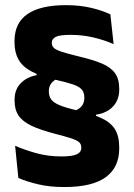

<svg xmlns="http://www.w3.org/2000/svg" viewBox="-20 -673 531 760"><path d="M273.2 -233.3Q294.2 -240.9 304 -253.8Q313.8 -266.6 313.8 -284.7V-287.2Q313.8 -306.9 303.7 -318.6Q293.7 -330.2 269.7 -338.6Q245.6 -347 203.1 -356.5Q141.4 -370.5 105.1 -389.9Q68.8 -409.2 53.1 -437.6Q37.4 -465.9 37.4 -505.7V-510.2Q37.4 -582.2 88.9 -617.4Q140.4 -652.6 240.4 -652.6Q296.6 -652.6 341.4 -641.8Q386.2 -631.1 416.9 -616.1L429.7 -498.4Q394.5 -514 350.9 -524.5Q307.3 -535 259.5 -535Q215.6 -535 200.3 -526.9Q185.1 -518.8 185.1 -504V-502.2Q185.1 -491.6 192.7 -483.8Q200.2 -476.1 223.7 -468.3Q247.2 -460.4 294.1 -449.1Q348.3 -436.3 383.3 -421.6Q418.3 -406.8 435.1 -383.5Q451.9 -360.3 451.9 -321.9V-317.5Q451.9 -277.5 427.2 -251.3Q402.4 -225.2 359.9 -219L360.4 -188.9ZM214.8 -364.3Q193.8 -357 183.6 -343.9Q173.4 -330.9 173.4 -313.3V-310.5Q173.4 -292.3 182.6 -279.5Q191.8 -266.7 215.5 -256.8Q239.1 -246.8 283 -236.6Q343.1 -223 380.4 -206Q417.6 -189.1 434.8 -161.7Q451.9 -134.4 451.9 -89.7V-85.2Q451.9 -10.3 398.4 28.5Q345 67.4 234.4 67.4Q176.4 67.4 130.9 56.5Q85.3 45.7 52.7 31.5L39.8 -95.9Q77.7 -79.5 123.9 -66.6Q170.1 -53.8 223 -53.8Q265.7 -53.8 283.7 -62.1Q301.7 -70.4 301.7 -87.7V-89.9Q301.7 -102.5 293 -110.3Q284.2 -118.1 261.4 -125.6Q238.5 -133 195.8 -144Q139.6 -158.8 104.7 -175.2Q69.9 -191.7 53.8 -215.2Q37.7 -238.7 37.7 -273.9V-278.8Q37.7 -318.2 61.7 -343.1Q85.7 -368 125.2 -375.6L124.7 -399.1Z"/></svg>

Font: Anek Tamil Medium
Style: Regular
Weight: 500
Designer: Aadarsh Rajan (Tamil), Yesha Goshar (Latin)
Foundry: Ek Type
Version: Version 1.003